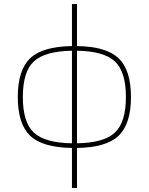

<svg xmlns="http://www.w3.org/2000/svg" viewBox="-20 -720 736 950"><path d="M361 -700V-492Q506 -490 567 -431.5Q628 -373 628 -240Q628 -107 567 -48.5Q506 10 361 12V210H336V12Q190 10 129 -48.5Q68 -107 68 -240Q68 -373 129 -431.5Q190 -490 336 -492V-700ZM336 -11V-469Q203 -467 148 -416.5Q93 -366 93 -240Q93 -114 148 -63.5Q203 -13 336 -11ZM361 -469V-11Q494 -13 548.5 -64Q603 -115 603 -240Q603 -365 548.5 -416Q494 -467 361 -469Z"/></svg>

Font: Exo 2.0 Thin
Style: Regular
Weight: 250
Designer: Natanael Gama
Version: Version 1.001;PS 001.001;hotconv 1.0.70;makeotf.lib2.5.58329